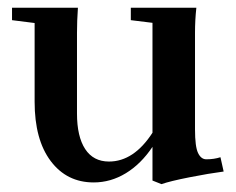

<svg xmlns="http://www.w3.org/2000/svg" viewBox="-20 -462 611 498"><path d="M223.1 11.2Q153.3 11.2 111.6 -44.2Q69.8 -99.6 69.8 -198.2V-402.3L11.2 -409.7V-441.9H182.1Q179.7 -407.7 179.7 -377V-167.5Q179.7 -107.9 200.9 -75.4Q222.2 -43 262.7 -43Q327.1 -43 375.5 -117.7V-402.8L319.3 -409.7V-441.9H489.3Q485.8 -410.2 485.8 -377V-126.5Q485.8 -81.5 493.7 -65.2Q501.5 -48.8 515.1 -48.8Q535.2 -48.8 551.8 -54.2L560.1 -17.1Q522.5 -12.2 471.7 -2.2Q420.9 7.8 398.9 15.6L375.5 6.3V-81.1Q345.7 -36.6 306.4 -12.7Q267.1 11.2 223.1 11.2Z"/></svg>

Font: Elstob 10pt SemiBold
Style: Regular
Weight: 600
Designer: Peter S. Baker
Version: Version 1.015